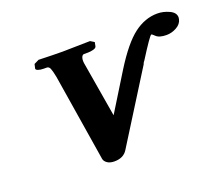

<svg xmlns="http://www.w3.org/2000/svg" viewBox="-84 -569 823 704"><g transform="rotate(-20 327.5 -217.0)"><path d="M398.9 -295.9Q450.7 -378.9 494.1 -411.9Q537.6 -444.8 585.9 -444.8Q608.9 -444.8 631.8 -434.3Q654.8 -423.8 654.8 -404.8Q654.8 -403.8 654.3 -401.6Q653.8 -399.4 653.8 -397.9Q649.9 -379.9 630.9 -369.4Q611.8 -358.9 591.8 -358.9Q563 -358.9 550.8 -371.1Q542 -379.9 539.1 -379.9Q533.7 -379.9 481.9 -297.9Q480.5 -296.4 479.5 -294.9Q478.5 -293.5 477.5 -291.7Q476.6 -290 476.1 -289.1H477.1L304.2 -13.2Q288.6 11.2 253.9 11.2Q236.8 11.2 226.6 4.4Q216.3 -2.4 213.9 -12.2L159.2 -353Q154.3 -377.9 150.1 -387.5Q146 -397 137.2 -397H126Q112.8 -397 104.2 -400.1Q95.7 -403.3 96.2 -408.2L100.1 -424.8L119.1 -434.1Q178.7 -432.1 211.9 -432.1L319.8 -434.1L335 -424.8L332 -409.2Q330.6 -402.8 319.6 -399.9Q308.6 -397 298.8 -397H282.2Q274.9 -396 272 -384.8Q269.5 -374 272.9 -357.9L308.1 -148.9Z"/></g></svg>

Font: Linux Libertine G
Style: Semibold Italic
Weight: 600
Italic angle: -11.5°
Designer: Philipp H. Poll
Foundry: Philipp H. Poll
Version: Version 5.1.1